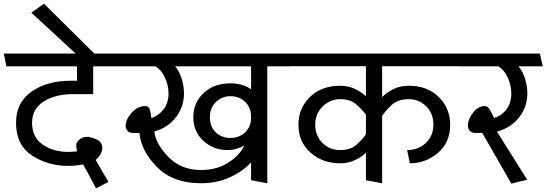

<svg xmlns="http://www.w3.org/2000/svg" viewBox="-31 -967 2932 1030"><path d="M551 9 484 43Q467 11 450 -21.5Q433 -54 415 -85L403 -83Q387 -80 369.5 -78.5Q352 -77 336 -77Q226 -77 140.5 -133Q55 -189 55 -308Q55 -418 139 -476Q223 -534 348 -534H382V-611H3Q0 -628 -3.5 -645.5Q-7 -663 -11 -680H597L612 -611H469V-462H360Q266 -462 203.5 -422.5Q141 -383 141 -308Q141 -231 198 -191.5Q255 -152 336 -152Q347 -152 358.5 -153Q370 -154 382 -155Q381 -162 379.5 -170.5Q378 -179 378 -189Q378 -203 394.5 -218Q411 -233 439 -233Q454 -233 486 -219.5Q518 -206 518 -173Q518 -158 509 -141Q500 -124 482 -109Z M515 -640H418L137 -899L205 -947Z M1006 -338Q1006 -416 1061.5 -468Q1117 -520 1205 -520Q1237 -520 1265.5 -512Q1294 -504 1316 -488V-611H909Q932 -583 944 -543.5Q956 -504 956 -466Q956 -394 912.5 -337.5Q869 -281 797 -262Q804 -196 872 -125.5Q940 -55 1047 -55Q1133 -55 1194.5 -95Q1256 -135 1280 -187Q1260 -175 1236.5 -168.5Q1213 -162 1188 -162Q1114 -162 1060 -211.5Q1006 -261 1006 -338ZM1095 -339Q1095 -286 1127 -256.5Q1159 -227 1205 -227Q1252 -227 1284 -257Q1316 -287 1316 -338V-342Q1315 -392 1283 -421.5Q1251 -451 1205 -451Q1161 -451 1128 -420.5Q1095 -390 1095 -339ZM1403 16 1316 0V-96Q1271 -47 1201.5 -15.5Q1132 16 1047 16Q897 16 811.5 -70.5Q726 -157 717 -254H681Q663 -254 653 -265Q643 -276 643 -291Q643 -326 675 -362Q707 -398 749 -398Q767 -398 773 -378Q779 -358 781 -334Q820 -346 846.5 -380.5Q873 -415 873 -466Q873 -509 854 -550.5Q835 -592 804 -611H605Q602 -628 598.5 -645.5Q595 -663 591 -680H1516L1530 -611H1403Z M1794 -91Q1700 -91 1635 -148Q1570 -205 1570 -298Q1570 -386 1631.5 -446.5Q1693 -507 1794 -507Q1838 -507 1874 -489.5Q1910 -472 1932 -450V-612H1523L1508 -680H2424L2438 -612H2019V-446Q2040 -468 2076.5 -487.5Q2113 -507 2161 -507Q2262 -507 2323 -446.5Q2384 -386 2384 -298Q2384 -202 2318 -146.5Q2252 -91 2168 -91L2153 -162Q2214 -162 2254 -200.5Q2294 -239 2294 -299Q2294 -359 2255 -397Q2216 -435 2163 -435Q2102 -435 2068.5 -402.5Q2035 -370 2019 -345V16L1932 0V-147Q1910 -126 1874 -108.5Q1838 -91 1794 -91ZM1660 -299Q1660 -239 1698.5 -200.5Q1737 -162 1794 -162Q1849 -162 1881 -190.5Q1913 -219 1932 -246V-351Q1913 -378 1881 -406.5Q1849 -435 1794 -435Q1741 -435 1701 -397Q1661 -359 1660 -299Z M2556 -254H2517Q2500 -254 2489.5 -265.5Q2479 -277 2479 -293Q2479 -327 2506.5 -362.5Q2534 -398 2570 -398Q2586 -398 2599 -375Q2612 -352 2619 -334Q2660 -346 2686 -380.5Q2712 -415 2712 -466Q2712 -509 2693 -550.5Q2674 -592 2643 -611H2430Q2427 -628 2423.5 -645.5Q2420 -663 2416 -680H2865L2881 -611H2751Q2774 -583 2786 -543.5Q2798 -504 2798 -466Q2798 -393 2753 -336.5Q2708 -280 2635 -261L2797 -3L2712 18Q2673 -49 2634.5 -117.5Q2596 -186 2556 -254Z"/></svg>

Font: Palanquin
Style: Regular
Weight: 400
Designer: Pria Ravichandran
Version: Version 1.0.4